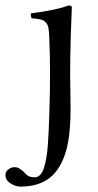

<svg xmlns="http://www.w3.org/2000/svg" viewBox="-68 -442 360 705"><path d="M112.8 -307.1Q111.8 -330.1 109.4 -341.8Q106.9 -353 99.1 -360.6Q91.3 -368.2 80.8 -370.6Q70.3 -373 47.9 -375Q43.9 -386.7 45.9 -393.1Q142.1 -405.3 183.1 -421.9Q195.8 -421.9 195.8 -415Q193.4 -360.8 191.9 -311Q189.5 -226.6 189.5 -172.9Q189.5 -153.3 190.9 -64Q192.9 51.3 173.8 114.7Q154.8 177.7 117.2 209Q75.7 243.2 6.8 243.2Q-10.7 243.2 -29.3 231.4Q-47.9 219.7 -47.9 200.2Q-47.9 188 -37.1 179.9Q-26.4 171.9 -16.1 171.9Q-9.8 171.9 -4.4 173.3Q1 174.8 6.3 178.7L14.2 184.6Q16.6 186 22 191.9Q27.3 197.8 27.8 198.2Q38.6 209 59.1 209Q70.8 209 79.3 200.2Q87.9 191.4 93.3 174.6Q98.6 157.7 102.3 136.5Q106 115.2 107.9 87.2Q109.9 59.1 111.1 31Q112.3 2.9 113.3 -29.8Q113.8 -45.9 113.8 -49.8Q115.7 -104.5 115.7 -176.8Q115.7 -239.7 112.8 -307.1Z"/></svg>

Font: Linux Libertine Display G
Style: Regular
Weight: 400
Designer: Philipp H. Poll
Foundry: Philipp H. Poll
Version: Version 5.0.9